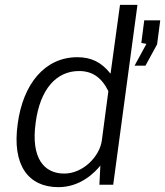

<svg xmlns="http://www.w3.org/2000/svg" viewBox="-20 -762 681 792"><path d="M221 10C314 10 373 -53 394 -79L390 0H447L547 -742H475L436 -458C398 -506 356 -526 299 -526C165 -526 75 -416 53 -251C29 -80 97 10 221 10ZM535 -491H580L628 -579L641 -678H575L563 -585L584 -581ZM245 -46C162 -46 107 -109 127 -255C145 -395 213 -469 306 -469C360 -469 399 -443 427 -386L400 -182C391 -117 323 -46 245 -46Z"/></svg>

Font: United Sans Light
Style: Italic
Weight: 300
Italic angle: -8°
Designer: Pablo Impallari, Rodrigo Fuenzalida (Modified by Dan O. Williams)
Version: Version 1.000;PS 001.000;hotconv 1.0.88;makeotf.lib2.5.64775